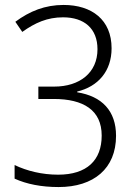

<svg xmlns="http://www.w3.org/2000/svg" viewBox="-20 -796 554 776"><path d="M217 -40C359 -40 449 -115 449 -247C449 -348 392 -407 292 -423V-426C376 -446 431 -508 431 -601C431 -716 351 -776 237 -776C162 -776 100 -751 42 -708L70 -667C122 -704 171 -726 235 -726C320 -726 374 -681 374 -597C374 -502 302 -446 199 -446H135V-396H197C317 -396 391 -351 391 -248C391 -148 331 -90 215 -90C150 -90 89 -105 39 -129V-74C87 -52 147 -40 217 -40Z"/></svg>

Font: Noto Sans Tamil UI SemiCondensed Light
Style: Regular
Weight: 300
Width: 4
Designer: Jelle Bosma - Monotype Design Team
Foundry: Monotype Imaging Inc.
Version: Version 2.004